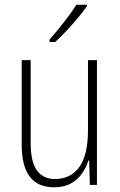

<svg xmlns="http://www.w3.org/2000/svg" viewBox="-20 -784 507 814"><path d="M391 -529V0H361L358 -104H355Q346 -75 328 -49Q310 -23 281 -6.5Q252 10 209 10Q72 10 72 -170V-529H110V-178Q110 -98 136.5 -61.5Q163 -25 213 -25Q279 -25 316 -75.5Q353 -126 353 -233V-529ZM348 -757Q332 -734 308.5 -706Q285 -678 260 -651.5Q235 -625 214 -606H190V-616Q222 -653 251.5 -690.5Q281 -728 304 -764H348Z"/></svg>

Font: Noto Sans Telugu Condensed ExtraLight
Style: Regular
Weight: 200
Width: 3
Designer: Jelle Bosma - Monotype Design Team
Foundry: Monotype Imaging Inc.
Version: Version 2.005; ttfautohint (v1.8.4.7-5d5b)